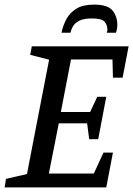

<svg xmlns="http://www.w3.org/2000/svg" viewBox="-30 -813 578 833"><path d="M-10 0 -4 -37 87 -58 183 -554 101 -575 108 -612H528L502 -476H460L458 -555H278L234 -327H361L392 -393H431L396 -209H357L348 -278H225L182 -60H377L419 -151H460L431 0ZM237 -671Q243 -702 258 -730Q273 -758 301.5 -775.5Q330 -793 378 -793Q437 -793 458 -767.5Q479 -742 479 -705Q479 -697 477.5 -688Q476 -679 473 -671H433Q435 -675 435.5 -679Q436 -683 436 -687Q435 -706 423 -719.5Q411 -733 369 -733Q335 -733 316 -724Q297 -715 288 -701Q279 -687 276 -671Z"/></svg>

Font: Manuale Medium
Style: Italic
Weight: 500
Italic angle: -11°
Version: Version 1.002